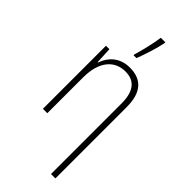

<svg xmlns="http://www.w3.org/2000/svg" viewBox="-321 -848 1141 1141"><g transform="rotate(45 250.0 -277.0)"><path d="M236 -614V-606H260C279 -655 304 -730 315 -786V-794H277C271 -745 249 -655 236 -614ZM80 0H117V-301C117 -437 181 -504 270 -504C345 -504 388 -459 388 -353V240H425V-359C425 -484 370 -539 273 -539C185 -539 137 -485 117 -426H114L109 -530H80Z"/></g></svg>

Font: Noto Sans Mono ExtraCondensed ExtraLight
Style: Regular
Weight: 200
Width: 2
Designer: Monotype Design Team
Foundry: Monotype Imaging Inc.
Version: Version 2.014